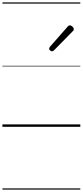

<svg xmlns="http://www.w3.org/2000/svg" viewBox="-20 -1050 685 1590"><path d="M410 -625Q404 -625 395.5 -632Q387 -639 387 -646Q387 -650 388.5 -654Q390 -658 394 -663L538 -827Q543 -834 548 -837Q553 -840 558 -840Q565 -840 573 -835Q581 -830 586 -822.5Q591 -815 591 -808Q591 -803 589.5 -799.5Q588 -796 583 -792L428 -634Q418 -625 410 -625ZM0 510H645V520H0ZM0 -20H645V0H0ZM0 -505H645V-500H0ZM0 -1030H645V-1020H0Z"/></svg>

Font: Playwrite CO Guides
Style: Regular
Weight: 400
Designer: Veronika Burian, José Scaglione
Foundry: TypeTogether
Version: Version 1.003